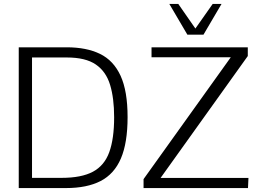

<svg xmlns="http://www.w3.org/2000/svg" viewBox="-20 -955 1300 975"><path d="M75.2 0V-714.8H318.8Q418.9 -714.8 487.8 -681.4Q556.6 -647.9 592.3 -570.3Q627.9 -492.7 627.9 -360.4Q627.9 -229.5 594 -150.4Q560.1 -71.3 490.7 -35.6Q421.4 0 314.9 0ZM142.6 -51.8H292.5Q393.6 -51.8 451.9 -83Q510.3 -114.3 534.9 -182.4Q559.6 -250.5 559.6 -359.9Q559.6 -456.1 539.1 -523.9Q518.6 -591.8 466.6 -627.4Q414.6 -663.1 319.8 -663.1H142.6ZM709 0V-45.4L1151.9 -664.1H749.5V-714.8H1238.3V-670.4L795.4 -51.3H1241.7L1239.3 0ZM931.6 -778.8 839.8 -935.1H885.3L972.2 -810.1L1060.1 -935.1H1105L1013.2 -778.8Z"/></svg>

Font: Pontano Sans Light
Style: Regular
Weight: 300
Designer: Vernon Adams
Foundry: Vernon Adams
Version: Version 2.001